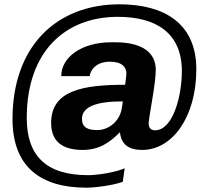

<svg xmlns="http://www.w3.org/2000/svg" viewBox="-20 -717 967 890"><path d="M702 -394C702 -471 642 -521 515 -521H495C360 -521 264 -453 264 -364H396C396 -379 415 -431 489 -431C546 -431 566 -406 566 -375C566 -366 563 -349 560 -324C364 -324 217 -298 217 -147C217 -48 287 -22 363 -22C440 -22 488 -56 536 -104C542 -47 577 -22 639 -22C780 -22 890 -176 890 -396C890 -608 742 -697 534 -697C242 -697 38 -503 38 -165C38 55 167 153 380 153C423 153 504 142 549 126L558 63C519 81 434 95 388 95C195 95 104 6 104 -170C104 -481 285 -639 526 -639C704 -639 823 -564 823 -387C823 -268 780 -113 699 -113C681 -113 669 -123 669 -146C673 -194 702 -328 702 -394ZM545 -217C535 -152 481 -114 431 -114C387 -114 360 -126 360 -166C360 -224 430 -247 549 -247C549 -247 547 -227 545 -217Z"/></svg>

Font: Chivo
Style: Bold Italic
Weight: 700
Italic angle: -8°
Designer: Hector Gatti
Foundry: Omnibus-Type
Version: Version 1.003;PS 001.003;hotconv 1.0.70;makeotf.lib2.5.58329